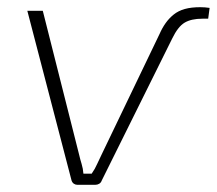

<svg xmlns="http://www.w3.org/2000/svg" viewBox="-20 -514 603 534"><path d="M195 0Q190 0 185.5 -3Q181 -6 179 -12L56 -484H99L200 -84Q203 -71 207 -58Q211 -45 212 -31H235Q241 -40 243.5 -44.5Q246 -49 250 -57.5Q254 -66 263 -85L424 -420Q431 -436 440.5 -449.5Q450 -463 463 -473.5Q476 -484 494 -489Q512 -494 537 -494Q543 -494 550 -493.5Q557 -493 563 -492L559 -462Q556 -462 552 -462Q548 -462 543 -462Q512 -462 493.5 -451Q475 -440 459 -407L263 -12Q261 -6 256 -3Q251 0 245 0Z"/></svg>

Font: Exo 2 ExtraLight
Style: Italic
Weight: 250
Italic angle: -8°
Designer: Natanael Gama
Foundry: Natanael Gama
Version: Version 2.010